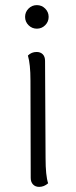

<svg xmlns="http://www.w3.org/2000/svg" viewBox="-20 -720 295 750"><path d="M78 -654Q78 -673 91.5 -686.5Q105 -700 124 -700Q143 -700 156.5 -686.5Q170 -673 170 -654Q170 -635 156.5 -621.5Q143 -608 124 -608Q105 -608 91.5 -621.5Q78 -635 78 -654ZM168 -4Q152 10 133 10Q118 10 109 0.5Q100 -9 100 -25L99 -405Q99 -470 89 -503Q103 -517 123 -517Q138 -517 147 -508Q156 -499 156 -482L158 -103Q158 -34 168 -4Z"/></svg>

Font: Arima Madurai Light
Style: Regular
Weight: 300
Designer: Joana Correia and Natanael Gama
Foundry: NDISCOVER
Version: Version 1.020